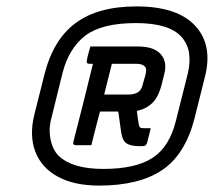

<svg xmlns="http://www.w3.org/2000/svg" viewBox="-20 -780 667 599"><path d="M406 -760Q533 -760 589 -699.5Q645 -639 619 -539L587 -411Q558 -298 486 -249.5Q414 -201 289 -201Q212 -201 161 -228.5Q110 -256 90.5 -306Q71 -356 87 -422L118 -545Q145 -655 215 -707.5Q285 -760 406 -760ZM404 -708Q298 -708 246.5 -669Q195 -630 175 -552L140 -410Q131 -377 138 -344Q145 -311 164 -293Q207 -253 302 -253Q403 -253 456 -287.5Q509 -322 529 -404L566 -551Q574 -585 570 -613.5Q566 -642 547 -664Q509 -708 404 -708ZM410 -635Q460 -635 481 -611.5Q502 -588 493 -551L485 -519Q475 -478 455.5 -459Q436 -440 407 -434Q408 -424 409.5 -413.5Q411 -403 413 -392Q414 -385 417 -382.5Q420 -380 429 -380H450Q448 -369 444.5 -356.5Q441 -344 439 -335Q436 -324 426 -324H416Q388 -324 375 -332.5Q362 -341 358 -367Q356 -384 353.5 -400Q351 -416 349 -432H292Q288 -418 285 -406Q280 -387 275 -367Q270 -347 265 -327H217Q206 -327 209 -338Q225 -399 240 -459.5Q255 -520 270 -581H259Q248 -581 251 -592Q253 -603 256 -614Q259 -625 262 -635ZM405 -581H329Q323 -557 317 -533Q311 -509 305 -485H381Q398 -485 410 -492Q422 -499 426 -519L434 -547Q436 -556 436 -562Q436 -568 432 -572Q425 -581 405 -581Z"/></svg>

Font: Recursive Sn Lnr St
Style: Italic
Weight: 400
Italic angle: -15°
Version: Version 1.079;hotconv 1.0.112;makeotfexe 2.5.65598; ttfautoh